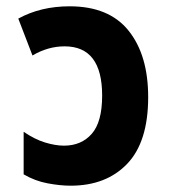

<svg xmlns="http://www.w3.org/2000/svg" viewBox="-20 -579 540 609"><path d="M204 10Q317 10 383.5 -59.5Q450 -129 450 -271Q450 -404 388 -481.5Q326 -559 201 -559Q109 -559 38 -520L83 -403Q132 -432 185 -432Q304 -432 304 -276Q304 -192 271 -154.5Q238 -117 183 -117Q156 -117 123 -127Q90 -137 55 -161V-26Q91 -5 131 2.5Q171 10 204 10Z"/></svg>

Font: Noto Sans Mono UI Condensed ExtraBold
Style: Regular
Weight: 800
Width: 3
Designer: Monotype Design team
Foundry: Monotype Imaging Inc.
Version: 1.000